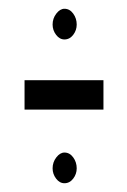

<svg xmlns="http://www.w3.org/2000/svg" viewBox="-20 -531 290 438"><path d="M127 -441Q116 -441 108 -451.5Q100 -462 100 -475Q100 -489 108.5 -500Q117 -511 127 -511Q139 -511 147 -500Q155 -489 155 -475Q155 -462 147 -451.5Q139 -441 127 -441ZM36 -281V-348H216V-281ZM127 -113Q116 -113 108 -123.5Q100 -134 100 -147Q100 -161 108.5 -172Q117 -183 127 -183Q139 -183 147 -172Q155 -161 155 -147Q155 -134 147 -123.5Q139 -113 127 -113Z"/></svg>

Font: Inconsolata UltraCondensed
Style: Regular
Weight: 400
Width: 1
Monospace: yes
Designer: Raph Levien, Cyreal, Brenton Simpson
Foundry: Raph Levien, Cyreal, Google
Version: Version 3.000; ttfautohint (v1.8.2.53-6de2)